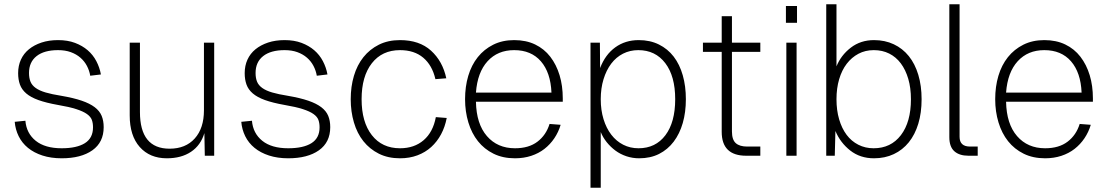

<svg xmlns="http://www.w3.org/2000/svg" viewBox="-20 -730 5192 900"><path d="M269 12Q219 12 179 -1Q139 -14 111 -37Q83 -60 67.5 -91.5Q52 -123 49 -159L99 -164Q104 -105 147.5 -70Q191 -35 269 -35Q340 -35 378 -59Q416 -83 416 -133Q416 -153 410.5 -168Q405 -183 387.5 -195.5Q370 -208 337.5 -218.5Q305 -229 252 -238Q196 -248 160 -261Q124 -274 103 -292Q82 -310 73.5 -333.5Q65 -357 65 -387Q65 -422 78 -450.5Q91 -479 115.5 -499Q140 -519 174.5 -530.5Q209 -542 252 -542Q297 -542 331.5 -529Q366 -516 391 -494.5Q416 -473 431.5 -443.5Q447 -414 453 -381L403 -375Q399 -399 387.5 -421Q376 -443 357 -459.5Q338 -476 312 -485.5Q286 -495 252 -495Q187 -495 151.5 -467Q116 -439 116 -388Q116 -364 123 -347Q130 -330 147.5 -317.5Q165 -305 194 -296.5Q223 -288 267 -281Q325 -271 363 -258Q401 -245 424 -227.5Q447 -210 456.5 -187Q466 -164 466 -134Q466 -63 413 -25.5Q360 12 269 12Z M762 12Q682 12 635 -41Q588 -94 588 -189V-530H636V-205Q636 -33 775 -33Q850 -33 893 -81Q936 -129 936 -213V-530H984V0H940L938 -106Q921 -49 875.5 -18.5Q830 12 762 12Z M1331 12Q1281 12 1241 -1Q1201 -14 1173 -37Q1145 -60 1129.5 -91.5Q1114 -123 1111 -159L1161 -164Q1166 -105 1209.5 -70Q1253 -35 1331 -35Q1402 -35 1440 -59Q1478 -83 1478 -133Q1478 -153 1472.5 -168Q1467 -183 1449.5 -195.5Q1432 -208 1399.5 -218.5Q1367 -229 1314 -238Q1258 -248 1222 -261Q1186 -274 1165 -292Q1144 -310 1135.5 -333.5Q1127 -357 1127 -387Q1127 -422 1140 -450.5Q1153 -479 1177.5 -499Q1202 -519 1236.5 -530.5Q1271 -542 1314 -542Q1359 -542 1393.5 -529Q1428 -516 1453 -494.5Q1478 -473 1493.5 -443.5Q1509 -414 1515 -381L1465 -375Q1461 -399 1449.5 -421Q1438 -443 1419 -459.5Q1400 -476 1374 -485.5Q1348 -495 1314 -495Q1249 -495 1213.5 -467Q1178 -439 1178 -388Q1178 -364 1185 -347Q1192 -330 1209.5 -317.5Q1227 -305 1256 -296.5Q1285 -288 1329 -281Q1387 -271 1425 -258Q1463 -245 1486 -227.5Q1509 -210 1518.5 -187Q1528 -164 1528 -134Q1528 -63 1475 -25.5Q1422 12 1331 12Z M1855 12Q1799 12 1756 -9.5Q1713 -31 1683.5 -68Q1654 -105 1639 -156Q1624 -207 1624 -265Q1624 -324 1639 -374.5Q1654 -425 1683.5 -462Q1713 -499 1756 -520.5Q1799 -542 1855 -542Q1946 -542 2000.5 -492.5Q2055 -443 2072 -363L2021 -359Q2006 -424 1964 -459.5Q1922 -495 1855 -495Q1771 -495 1723 -433.5Q1675 -372 1675 -265Q1675 -158 1723 -96.5Q1771 -35 1855 -35Q1922 -35 1966 -73Q2010 -111 2023 -181L2074 -177Q2066 -135 2047.5 -100.5Q2029 -66 2001.5 -41Q1974 -16 1937 -2Q1900 12 1855 12Z M2394 12Q2337 12 2293.5 -9.5Q2250 -31 2220.5 -68Q2191 -105 2175.5 -156Q2160 -207 2160 -265Q2160 -324 2175 -374.5Q2190 -425 2219.5 -462Q2249 -499 2292 -520.5Q2335 -542 2390 -542Q2446 -542 2488.5 -521.5Q2531 -501 2559.5 -464Q2588 -427 2603 -377.5Q2618 -328 2618 -269V-253H2211Q2213 -149 2262.5 -92Q2312 -35 2394 -35Q2459 -35 2499.5 -66Q2540 -97 2556 -149L2608 -145Q2598 -111 2578.5 -82Q2559 -53 2532 -32Q2505 -11 2470 0.5Q2435 12 2394 12ZM2565 -296Q2561 -390 2515.5 -442.5Q2470 -495 2390 -495Q2313 -495 2265.5 -443Q2218 -391 2211 -296Z M2748 150V-530H2792L2793 -411Q2817 -474 2864 -508Q2911 -542 2974 -542Q3027 -542 3068.5 -521.5Q3110 -501 3138 -464.5Q3166 -428 3180.5 -377Q3195 -326 3195 -265Q3195 -204 3180.5 -153.5Q3166 -103 3138 -66Q3110 -29 3069.5 -8.5Q3029 12 2976 12Q2945 12 2916.5 2.5Q2888 -7 2865 -24Q2842 -41 2824 -63.5Q2806 -86 2796 -111V150ZM2973 -35Q3053 -35 3099 -96Q3145 -157 3145 -265Q3145 -373 3098.5 -434Q3052 -495 2972 -495Q2933 -495 2900.5 -478.5Q2868 -462 2845 -431.5Q2822 -401 2809 -358.5Q2796 -316 2796 -265Q2796 -214 2809 -171.5Q2822 -129 2845.5 -98.5Q2869 -68 2901.5 -51.5Q2934 -35 2973 -35Z M3478 0Q3363 0 3363 -112V-487H3275V-530H3363V-654H3411V-530H3544V-487H3411V-114Q3411 -75 3429 -59Q3447 -43 3482 -43H3544V0Z M3666 0V-530H3714V0ZM3664 -623V-702H3716V-623Z M4077 12Q4012 12 3965.5 -24.5Q3919 -61 3896 -116L3893 0H3853V-710H3901V-419Q3922 -471 3968 -506.5Q4014 -542 4077 -542Q4128 -542 4169.5 -522.5Q4211 -503 4240 -467Q4269 -431 4284.5 -379.5Q4300 -328 4300 -265Q4300 -201 4284.5 -150Q4269 -99 4240 -63Q4211 -27 4169.5 -7.5Q4128 12 4077 12ZM4075 -35Q4156 -35 4203 -96.5Q4250 -158 4250 -265Q4250 -318 4237.5 -360.5Q4225 -403 4202.5 -433Q4180 -463 4148 -479Q4116 -495 4076 -495Q4036 -495 4004 -478Q3972 -461 3949 -431Q3926 -401 3913.5 -358.5Q3901 -316 3901 -265Q3901 -213 3913.5 -170.5Q3926 -128 3948.5 -98Q3971 -68 4003.5 -51.5Q4036 -35 4075 -35Z M4520 0Q4477 0 4453.5 -21Q4430 -42 4430 -87V-710H4478V-89Q4478 -43 4527 -43H4563V0Z M4879 12Q4822 12 4778.5 -9.5Q4735 -31 4705.5 -68Q4676 -105 4660.5 -156Q4645 -207 4645 -265Q4645 -324 4660 -374.5Q4675 -425 4704.5 -462Q4734 -499 4777 -520.5Q4820 -542 4875 -542Q4931 -542 4973.5 -521.5Q5016 -501 5044.5 -464Q5073 -427 5088 -377.5Q5103 -328 5103 -269V-253H4696Q4698 -149 4747.5 -92Q4797 -35 4879 -35Q4944 -35 4984.5 -66Q5025 -97 5041 -149L5093 -145Q5083 -111 5063.5 -82Q5044 -53 5017 -32Q4990 -11 4955 0.5Q4920 12 4879 12ZM5050 -296Q5046 -390 5000.5 -442.5Q4955 -495 4875 -495Q4798 -495 4750.5 -443Q4703 -391 4696 -296Z"/></svg>

Font: Geist ExtLt
Style: Regular
Weight: 400
Designer: Basement.studio, Andrés Briganti, Mateo Zaragoza
Foundry: Basement.studio, Vercel, Andrés Briganti, Guido Ferreyra, Mateo Zaragoza
Version: Version 1.401